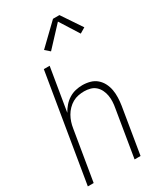

<svg xmlns="http://www.w3.org/2000/svg" viewBox="-236 -1055 971 1142"><g transform="rotate(-30 250.0 -483.5)"><path d="M13 0 135 -735H175L126 -440Q138 -462 154.5 -481Q171 -500 192.5 -513.5Q214 -527 238 -532.5Q262 -538 285 -538Q312 -538 337.5 -531Q363 -524 382 -507.5Q401 -491 412.5 -468.5Q424 -446 428.5 -420.5Q433 -395 432 -368Q431 -341 427 -315L375 0H334L387 -321Q391 -342 392 -363.5Q393 -385 389.5 -405.5Q386 -426 377 -444.5Q368 -463 353 -476.5Q338 -490 317.5 -495.5Q297 -501 276 -501Q256 -501 235.5 -497Q215 -493 196.5 -482.5Q178 -472 162.5 -456Q147 -440 136.5 -421.5Q126 -403 119.5 -383Q113 -363 110 -343L53 0ZM225 -805 193 -833 332 -967H376L468 -830L431 -808L349 -938Z"/></g></svg>

Font: Iosevka Curly XLtObl
Style: Regular
Weight: 200
Italic angle: -9°
Monospace: yes
Designer: Belleve Invis
Foundry: Belleve Invis
Version: Version 11.1.0; ttfautohint (v1.8.3)